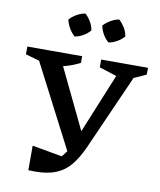

<svg xmlns="http://www.w3.org/2000/svg" viewBox="-95 -961 867 1042"><g transform="rotate(10 338.0 -440.0)"><path d="M133 5V-130L331 -95L273 -75Q291 -92 306 -110Q321 -128 334 -151Q347 -174 360 -206L540 -645H616V-604L423 -169Q395 -108 362.5 -69.5Q330 -31 283.5 -12.5Q237 6 169 6Q161 6 152 5.5Q143 5 133 5ZM335 -111 77 -610V-645H191L391 -229ZM152 -572 11 -612V-655H313V-618Q278 -600 237 -588Q196 -576 152 -572ZM543 -572 418 -612V-655H676V-618Q641 -600 610 -588Q579 -576 543 -572ZM291 -886Q309 -869 322 -847Q335 -825 338 -801Q323 -783 300.5 -770Q278 -757 254 -753Q237 -768 223.5 -791Q210 -814 205 -838Q221 -856 243.5 -869Q266 -882 291 -886ZM477 -886Q495 -869 508.5 -847Q522 -825 525 -801Q510 -783 487 -770Q464 -757 441 -753Q422 -769 409 -791.5Q396 -814 392 -838Q409 -856 431 -869Q453 -882 477 -886Z"/></g></svg>

Font: Piazzolla 24pt SemiBold
Style: Regular
Weight: 600
Designer: Juan Pablo del Peral
Foundry: Huerta Tipografica
Version: Version 2.005